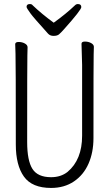

<svg xmlns="http://www.w3.org/2000/svg" viewBox="-20 -912 540 947"><path d="M232 15Q138 15 98 -41Q58 -97 58 -199Q58 -616 56.5 -647Q55 -678 55 -694Q55 -705 72 -705Q89 -705 102.5 -697.5Q116 -690 116 -679Q116 -667 115 -638Q114 -609 114 -211Q114 -120 140 -79Q166 -38 232 -38Q280 -38 313 -64Q385 -124 385 -243V-592L382 -696Q382 -707 399 -707Q416 -707 429.5 -699.5Q443 -692 443 -681Q443 -669 442 -644Q441 -619 441 -231Q441 -160 416.5 -104.5Q392 -49 344.5 -17Q297 15 232 15ZM244 -735Q227 -735 217 -746Q143 -828 131 -845Q111 -872 111 -878Q111 -892 127 -892Q137 -892 141 -886Q186 -843 245 -800Q306 -844 350 -886Q356 -892 364 -892Q381 -892 381 -877Q381 -863 296 -768Q280 -750 271 -742.5Q262 -735 244 -735Z"/></svg>

Font: LXGW WenKai Mono TC Light
Style: Regular
Weight: 300
Designer: LXGW / Fontworks Inc.
Foundry: LXGW / Fontworks Inc.
Version: Version 1.330